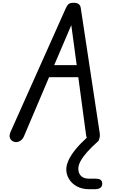

<svg xmlns="http://www.w3.org/2000/svg" viewBox="-20 -1024 834 1383"><path d="M80.5 -3Q60 -10 52 -28.8Q44 -47.5 57 -76L453 -962.5Q462.5 -984.5 473.5 -994.2Q484.5 -1004 510 -1004Q535 -1004 547.2 -994.2Q559.5 -984.5 562 -965L698 -67Q702.5 -38.5 693 -20.2Q683.5 -2 658.5 -0.5Q630.5 1.5 617 -11.8Q603.5 -25 599.5 -55L544 -468H333.5L152.5 -42Q142 -17.5 121.5 -7Q101 3.5 80.5 -3ZM370.5 -555H532.5L493.5 -843ZM623.5 339Q571 339 533.8 318.5Q496.5 298 477 265.2Q457.5 232.5 457.5 196Q457.5 165 475 127.8Q492.5 90.5 526.2 49.5Q560 8.5 607.5 -34Q620 -45 629.8 -49Q639.5 -53 652 -53Q668.5 -53 681.2 -44Q694 -35 694 -22.5Q694 -12 684 -4Q640 35 608.5 70.2Q577 105.5 560.5 136Q544 166.5 544 190.5Q544 223 563.2 243Q582.5 263 622 263H667Q693.5 263 705 271.8Q716.5 280.5 716.5 300.5Q716.5 319.5 702.2 329.2Q688 339 661 339Z"/></svg>

Font: Edu SA Hand Medium
Style: Regular
Weight: 500
Designer: Tina and Corey Anderson, Eben Sorkin, Mirko Velimirovic
Foundry: Google for Education
Version: Version 2.000